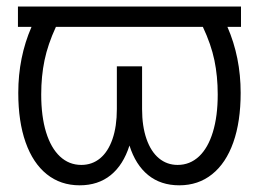

<svg xmlns="http://www.w3.org/2000/svg" viewBox="-20 -550 782 580"><path d="M708 -468.8H667Q707 -377 707 -269.5Q707 -182.6 684.8 -119.9Q662.6 -57.1 620.8 -23.7Q579.1 9.8 521.5 9.8Q465.8 9.8 427.7 -21Q389.6 -51.8 371.1 -110.4Q352.5 -51.8 314.5 -21Q276.4 9.8 220.7 9.8Q163.1 9.8 121.3 -23.7Q79.6 -57.1 57.4 -119.9Q35.2 -182.6 35.2 -269.5Q35.2 -377 75.2 -468.8H34.2V-530.3H708ZM225.6 -51.8Q258.3 -51.8 282.5 -71.8Q306.6 -91.8 319.8 -129.9Q333 -168 333 -220.7V-349.6H409.2V-220.7Q409.2 -168.5 422.6 -130.1Q436 -91.8 460.2 -71.8Q484.4 -51.8 516.6 -51.8Q553.7 -51.8 581.1 -77.4Q608.4 -103 623 -150.9Q637.7 -198.7 637.7 -264.6Q637.7 -319.8 627.7 -367.9Q617.7 -416 592.8 -468.8H148.9Q124.5 -416 114.5 -367.9Q104.5 -319.8 104.5 -264.6Q104.5 -198.7 119.1 -150.9Q133.8 -103 161.1 -77.4Q188.5 -51.8 225.6 -51.8Z"/></svg>

Font: Pretendard GOV Light
Style: Regular
Weight: 300
Designer: Base glyphs from Inter by Rasmus Andersson; Hangeul glyphs from Noto Sans CJK(Source Han Sans) by Jang Soo-young and Kan
Foundry: Kil Hyung-jin
Version: Version 1.309